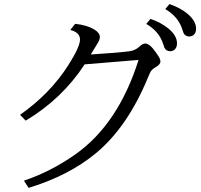

<svg xmlns="http://www.w3.org/2000/svg" viewBox="-20 -894 990 948"><path d="M79.1 -327.1Q226.6 -430.7 316.4 -570.8Q375 -662.6 375 -698.7Q375 -733.9 327.1 -746.1L351.1 -776.4Q409.7 -770 444.8 -749Q473.1 -731.9 473.1 -710.9Q473.1 -697.3 459.5 -676.3Q447.8 -657.7 428.2 -625Q559.1 -633.3 617.2 -640.6Q648.9 -644.5 670.9 -666Q684.6 -679.2 697.3 -679.2Q719.2 -679.2 750 -634.8Q756.8 -625 757.8 -623.5Q772 -604 772 -590.3Q772 -575.2 746.6 -561Q728.5 -550.8 721.7 -536.6Q719.2 -532.7 710.9 -512.2Q609.9 -266.6 452.6 -136.7Q318.8 -26.4 121.1 33.7L98.1 -2Q229.5 -45.9 350.1 -130.4Q563.5 -279.8 664.1 -598.1L397.9 -576.2Q287.1 -406.2 106.9 -298.3ZM723.1 -800.8Q776.4 -782.2 812.5 -752.4Q854 -717.8 854 -679.7Q854 -658.7 840.8 -647.9Q831.5 -641.1 820.8 -641.1Q800.3 -641.1 792 -658.2Q790.5 -661.1 786.1 -675.3Q766.6 -738.8 702.1 -775.9ZM816.9 -874Q872.1 -854.5 906.7 -825.2Q948.2 -790 948.2 -752.4Q948.2 -731.4 935.1 -720.7Q925.8 -713.9 915 -713.9Q894.5 -713.9 886.2 -731Q884.8 -733.9 880.4 -748Q860.8 -811.5 795.9 -849.1Z"/></svg>

Font: BIZ UDPMincho
Style: Regular
Weight: 400
Designer: TypeBank Co., Ltd.
Foundry: Morisawa Inc.
Version: Version 1.06